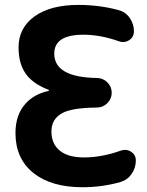

<svg xmlns="http://www.w3.org/2000/svg" viewBox="-20 -784 608 793"><path d="M320.3 -10.7Q191.4 -10.7 117.7 -69.8Q43.9 -128.9 43.9 -234.4Q43.9 -310.5 85.9 -356.4Q121.1 -395.5 179.7 -408.2Q181.6 -408.2 181.6 -410.6Q181.6 -413.1 180.7 -413.1Q124 -434.6 93.8 -469.7Q56.6 -513.7 56.6 -587.9Q56.6 -668.9 122.6 -716.3Q188.5 -763.7 303.7 -763.7Q391.6 -763.7 469.7 -742.2Q499 -734.4 516.1 -709.5Q533.2 -684.6 533.2 -654.3Q533.2 -630.9 513.7 -618.2Q502 -610.4 488.3 -610.4Q480.5 -610.4 471.7 -613.3Q395.5 -640.6 324.2 -640.6Q204.1 -640.6 204.1 -562.5Q204.1 -464.8 379.9 -461.9Q405.3 -461.9 423.3 -443.8Q441.4 -425.8 441.4 -400.9Q441.4 -376 423.3 -357.9Q405.3 -339.8 379.9 -339.8Q277.3 -338.9 236.3 -316.4Q192.4 -292 192.4 -241.2Q192.4 -190.4 226.6 -162.1Q260.7 -133.8 327.1 -133.8Q400.4 -133.8 479.5 -162.1Q488.3 -165 496.1 -165Q509.8 -165 521.5 -157.2Q541 -144.5 541 -121.1Q541 -90.8 523.9 -65.9Q506.8 -41 477.5 -32.2Q402.3 -10.7 320.3 -10.7Z"/></svg>

Font: Gen Jyuu GothicX Bold
Style: Bold
Weight: 700
Designer: Ryoko NISHIZUKA (kana &amp; ideographs); Paul D. Hunt (Latin, Greek &amp; Cyrillic); Wenlong ZHANG (bopomofo); Sandoll C
Version: Version 1.058.20140828